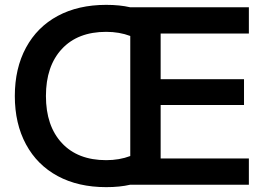

<svg xmlns="http://www.w3.org/2000/svg" viewBox="-20 -760 1109 790"><path d="M41 -365Q41 -479 87 -564Q133 -649 217.5 -694.5Q302 -740 417 -740Q473 -740 516 -730H1004V-622H641V-434H984V-328H641V-108H1004V0H516Q473 10 417 10Q302 10 217.5 -35.5Q133 -81 87 -166Q41 -251 41 -365ZM417 -101Q471 -101 516 -118V-612Q471 -629 417 -629Q300 -629 234.5 -558.5Q169 -488 169 -365Q169 -242 234.5 -171.5Q300 -101 417 -101Z"/></svg>

Font: Enso SemiBold
Style: Regular
Weight: 600
Designer: Coji Morishita
Foundry: UNDERFOREST DESIGN
Version: Version 1.000